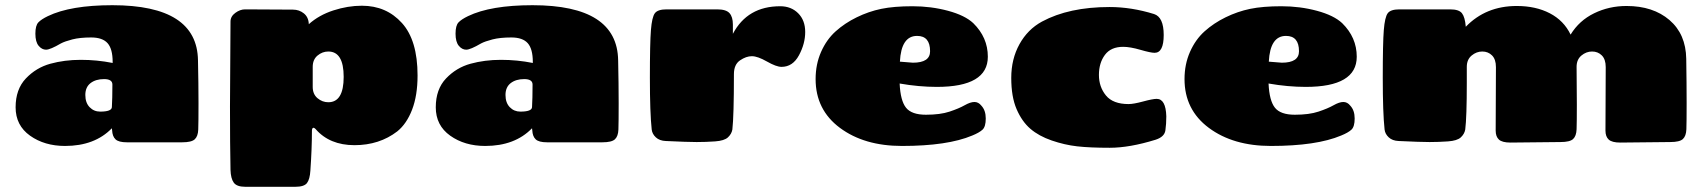

<svg xmlns="http://www.w3.org/2000/svg" viewBox="-20 -545 6553 738"><path d="M412 -525Q738 -525 741 -313Q743 -223 743 -148Q743 -73 742 -47Q741 -21 728.5 -9.5Q716 2 680 2H468Q436 2 424 -9.5Q412 -21 411 -44Q411 -45 410.5 -47.5Q410 -50 410 -52Q344 16 230 16Q151 16 95.5 -23.5Q40 -63 40 -132.5Q40 -202 79.5 -243.5Q119 -285 173.5 -300Q228 -315 290.5 -315Q353 -315 413 -303V-307Q413 -357 393.5 -379Q374 -401 330.5 -401Q287 -401 258 -393.5Q229 -386 214 -378Q173 -354 157 -354Q141 -354 128.5 -369Q116 -384 116 -415.5Q116 -447 127.5 -459Q139 -471 164 -483Q251 -525 412 -525ZM365 -116Q409 -116 410 -133Q412 -166 412 -220Q412 -241 380 -241Q348 -241 328 -225.5Q308 -210 308 -180Q308 -150 324.5 -133Q341 -116 365 -116Z M1242 -152Q1301 -152 1301 -249.5Q1301 -347 1242 -347Q1219 -347 1200.5 -331.5Q1182 -316 1182 -288V-211Q1182 -183 1200.5 -167.5Q1219 -152 1242 -152ZM922 -509 1106 -508Q1130 -508 1148 -493.5Q1166 -479 1167 -452Q1206 -487 1261.5 -505Q1317 -523 1371 -523Q1465 -523 1525 -456.5Q1585 -390 1585 -255Q1585 -178 1564 -123.5Q1543 -69 1507 -40Q1438 13 1342.5 13Q1247 13 1193 -49Q1186 -56 1182.5 -53Q1179 -50 1179 -44Q1179 27 1173 111Q1171 144 1160 158.5Q1149 173 1115 173H923Q890 173 878.5 157Q867 141 866 108Q864 13 864 -135L866 -462Q866 -482 884.5 -495.5Q903 -509 922 -509Z M2027 -525Q2353 -525 2356 -313Q2358 -223 2358 -148Q2358 -73 2357 -47Q2356 -21 2343.5 -9.5Q2331 2 2295 2H2083Q2051 2 2039 -9.5Q2027 -21 2026 -44Q2026 -45 2025.5 -47.5Q2025 -50 2025 -52Q1959 16 1845 16Q1766 16 1710.5 -23.5Q1655 -63 1655 -132.5Q1655 -202 1694.5 -243.5Q1734 -285 1788.5 -300Q1843 -315 1905.5 -315Q1968 -315 2028 -303V-307Q2028 -357 2008.5 -379Q1989 -401 1945.5 -401Q1902 -401 1873 -393.5Q1844 -386 1829 -378Q1788 -354 1772 -354Q1756 -354 1743.5 -369Q1731 -384 1731 -415.5Q1731 -447 1742.5 -459Q1754 -471 1779 -483Q1866 -525 2027 -525ZM1980 -116Q2024 -116 2025 -133Q2027 -166 2027 -220Q2027 -241 1995 -241Q1963 -241 1943 -225.5Q1923 -210 1923 -180Q1923 -150 1939.5 -133Q1956 -116 1980 -116Z M2542 -509H2737Q2771 -509 2784 -494.5Q2797 -480 2797 -451V-415Q2853 -521 2979 -521Q3021 -521 3048 -494Q3075 -467 3075 -422Q3075 -377 3051 -332.5Q3027 -288 2984 -288Q2964 -288 2928 -308.5Q2892 -329 2870 -329Q2848 -329 2824.5 -313Q2801 -297 2801 -260Q2801 -99 2795 -47Q2792 -30 2778 -17Q2764 -4 2728.5 -1.5Q2693 1 2658 1Q2623 1 2539 -3Q2515 -4 2501 -17Q2487 -30 2485 -47Q2478 -112 2478 -246Q2478 -380 2482 -429.5Q2486 -479 2497 -494Q2508 -509 2542 -509Z M3721 -456Q3777 -401 3777 -327Q3777 -211 3581 -211Q3512 -211 3438 -224Q3441 -158 3462.5 -131Q3484 -104 3539 -104Q3594 -104 3630 -116Q3666 -128 3688 -140.5Q3710 -153 3725.5 -153Q3741 -153 3752 -139Q3769 -121 3769 -89.5Q3769 -58 3756.5 -46.5Q3744 -35 3717 -24Q3622 16 3447 16Q3302 16 3208.5 -53.5Q3115 -123 3115 -241Q3115 -298 3136 -345.5Q3157 -393 3192 -424.5Q3227 -456 3273 -478.5Q3319 -501 3367.5 -511Q3416 -521 3487.5 -521Q3559 -521 3624 -503.5Q3689 -486 3721 -456ZM3505 -407Q3444 -407 3439 -308Q3487 -304 3489 -304Q3555 -304 3555 -348Q3555 -407 3505 -407Z M4297 -365Q4250 -365 4227 -334Q4204 -303 4204 -257Q4204 -211 4231 -178Q4258 -145 4318 -145Q4337 -145 4374 -155Q4411 -165 4426 -165Q4461 -165 4463 -98Q4463 -69 4459.5 -44Q4456 -19 4422 -8Q4322 23 4245.5 23Q4169 23 4120.5 17.5Q4072 12 4022.5 -5Q3973 -22 3940.5 -50Q3908 -78 3887.5 -125.5Q3867 -173 3867 -245.5Q3867 -318 3898.5 -375Q3930 -432 3985 -462Q4089 -518 4245 -518Q4329 -518 4416 -491Q4453 -479 4453 -410.5Q4453 -342 4418 -342Q4403 -342 4363.5 -353.5Q4324 -365 4297 -365Z M5139 -456Q5195 -401 5195 -327Q5195 -211 4999 -211Q4930 -211 4856 -224Q4859 -158 4880.5 -131Q4902 -104 4957 -104Q5012 -104 5048 -116Q5084 -128 5106 -140.5Q5128 -153 5143.5 -153Q5159 -153 5170 -139Q5187 -121 5187 -89.5Q5187 -58 5174.5 -46.5Q5162 -35 5135 -24Q5040 16 4865 16Q4720 16 4626.5 -53.5Q4533 -123 4533 -241Q4533 -298 4554 -345.5Q4575 -393 4610 -424.5Q4645 -456 4691 -478.5Q4737 -501 4785.5 -511Q4834 -521 4905.5 -521Q4977 -521 5042 -503.5Q5107 -486 5139 -456ZM4923 -407Q4862 -407 4857 -308Q4905 -304 4907 -304Q4973 -304 4973 -348Q4973 -407 4923 -407Z M6151 -43 6152 -287Q6152 -317 6137 -332Q6122 -347 6099.5 -347Q6077 -347 6058.5 -331.5Q6040 -316 6040 -288L6041 -143Q6041 -74 6040 -48Q6039 -22 6026.5 -10.5Q6014 1 5978 1L5786 3Q5754 3 5741.5 -8.5Q5729 -20 5729 -43L5730 -287Q5730 -317 5715 -332Q5700 -347 5677.5 -347Q5655 -347 5636.5 -331.5Q5618 -316 5618 -288V-227Q5618 -95 5612 -47Q5609 -30 5595 -17Q5581 -4 5545.5 -1.5Q5510 1 5475 1Q5440 1 5356 -3Q5332 -4 5318 -17Q5304 -30 5302 -47Q5295 -112 5295 -246Q5295 -380 5299 -429.5Q5303 -479 5314 -494Q5325 -509 5359 -509H5554Q5588 -509 5599.5 -494Q5611 -479 5614 -443V-442Q5691 -522 5810 -522Q5883 -522 5937 -494Q5991 -466 6017 -412Q6050 -466 6107.5 -494Q6165 -522 6232 -522Q6334 -522 6397 -468Q6460 -414 6461.5 -319Q6463 -224 6463 -149Q6463 -74 6462 -48Q6461 -22 6448.5 -10.5Q6436 1 6400 1L6208 3Q6176 3 6163.5 -8.5Q6151 -20 6151 -43Z"/></svg>

Font: Chango
Style: Regular
Weight: 400
Designer: Manuel Lupez
Foundry: Fontstage
Version: Version 1.001